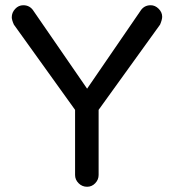

<svg xmlns="http://www.w3.org/2000/svg" viewBox="-20 -708 664 734"><path d="M267 -39V-288L33 -614Q25 -632 25 -642Q25 -660 38 -674Q51 -688 69 -688Q95 -688 109 -665L313 -369L516 -665Q530 -688 556 -688Q573 -688 586.5 -674.5Q600 -661 600 -644Q600 -633 592 -614L357 -288V-39Q357 -21 344 -7.5Q331 6 313 6Q294 6 280.5 -7.5Q267 -21 267 -39Z"/></svg>

Font: 寒蝉全圆体
Style: Regular
Weight: 400
Designer: Warren2060
      Designed by Motoya company      

      [Varela Round]
      Joe Prince(Latin component); Avraham Cornf
Foundry: ChillType
Version: Version 3.200